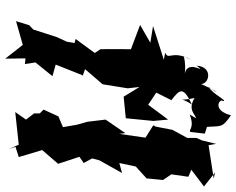

<svg xmlns="http://www.w3.org/2000/svg" viewBox="-102 -736 877 712"><g transform="rotate(90 336.0 -380.5)"><path d="M405 -646C458 -666 461 -639 470 -649L476 -702L451 -710C447 -763 456 -766 408 -799C389 -726 344 -758 355 -769C356 -790 331 -733 303 -716C332 -754 327 -766 292 -688C293 -718 229 -734 224 -672C261 -716 197 -639 253 -628C178 -635 185 -605 202 -652C164 -579 206 -568 176 -555L202 -550L77 -510L139 -500L73 -462L163 -428C163 -390 162 -352 163 -315L177 -294L125 -223L140 -219L135 -190L118 -153L90 -66L74 -51L59 -2L147 -27L198 38L197 -37L218 -35L212 -74L263 -137L220 -149L261 -252L262 -249L237 -258L293 -323L308 -416L303 -460L339 -401L419 -409L429 -511L424 -566L369 -492L324 -522L352 -578C314 -608 297 -621 368 -654C338 -611 358 -599 344 -664C389 -637 404 -668 419 -669ZM525 0 563 -12 537 -99 588 -158 562 -237 585 -253 568 -284 575 -311 622 -395 585 -385 598 -446 642 -486 648 -547 627 -578 636 -641 610 -652 672 -699 620 -740 643 -735 519 -716 514 -744 501 -691 492 -671V-637L462 -582L450 -520L445 -511L491 -482L477 -385L474 -407L424 -334L432 -267L443 -228L452 -176L412 -159L387 -104L401 -90V-69L424 -39L396 1L517 -12L533 24Z"/></g></svg>

Font: Asimov Aggro
Style: CondIt
Weight: 500
Designer: Google
Version: Version 2.000980; 2014